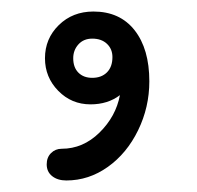

<svg xmlns="http://www.w3.org/2000/svg" viewBox="-20 -184 342 333"><path d="M239 -43Q239 2 219.5 42Q200 82 167 105.5Q134 129 95 129Q80 129 70.5 121.5Q61 114 61 101Q61 89 68.5 81.5Q76 74 87 74Q124 74 152.5 46Q181 18 188 -19Q167 -3 137 -3Q104 -3 81 -26.5Q58 -50 58 -83Q58 -117 82 -140.5Q106 -164 142 -164Q188 -164 213.5 -131.5Q239 -99 239 -43ZM175 -85Q175 -99 165.5 -108Q156 -117 140 -117Q125 -117 116 -107Q107 -97 107 -83Q107 -67 116 -58Q125 -49 140 -49Q156 -49 165.5 -58.5Q175 -68 175 -85Z"/></svg>

Font: Mali Medium
Style: Regular
Weight: 500
Version: Version 1.000; ttfautohint (v1.6)